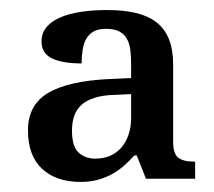

<svg xmlns="http://www.w3.org/2000/svg" viewBox="-20 -739 422 379"><path d="M122.1 -481Q122.1 -449.7 135.3 -437.7Q148.4 -425.8 168 -425.8Q184.6 -425.8 197.8 -431.6Q210.9 -437.5 220 -448.2Q229 -459 233.9 -473.6Q238.8 -488.3 238.8 -505.9V-553.2L208 -551.8Q183.6 -551.3 167.2 -546.1Q150.9 -541 140.9 -532Q130.9 -522.9 126.5 -510.3Q122.1 -497.6 122.1 -481ZM189 -682.1Q173.8 -682.1 164.6 -676.8Q155.3 -671.4 150.1 -662.1Q145 -652.8 143.1 -640.4Q141.1 -627.9 141.1 -613.8Q103 -613.8 82.5 -623.8Q62 -633.8 62 -657.2Q62 -674.3 72.3 -686Q82.5 -697.8 100.1 -705.1Q117.7 -712.4 141.1 -715.8Q164.6 -719.2 190.9 -719.2Q224.1 -719.2 248.5 -713.4Q272.9 -707.5 289.3 -694.6Q305.7 -681.6 313.7 -661.1Q321.8 -640.6 321.8 -610.8V-459Q321.8 -436.5 331.3 -428.2Q340.8 -419.9 365.2 -419.9V-386.2H268.1L250 -432.1H245.1Q236.3 -422.4 225.8 -412.8Q215.3 -403.3 202.4 -396Q189.5 -388.7 173.8 -384.3Q158.2 -379.9 139.2 -379.9Q90.8 -379.9 63 -405.8Q35.2 -431.6 35.2 -481.9Q35.2 -531.7 74.7 -555.4Q114.3 -579.1 195.8 -583L238.8 -585V-613.8Q238.8 -628.9 237.1 -641.4Q235.4 -653.8 230.2 -662.8Q225.1 -671.9 215.3 -677Q205.6 -682.1 189 -682.1Z"/></svg>

Font: Noto Serif
Style: Regular
Weight: 400
Designer: Monotype Design team
Foundry: Monotype Imaging Inc.
Version: Version 1.02